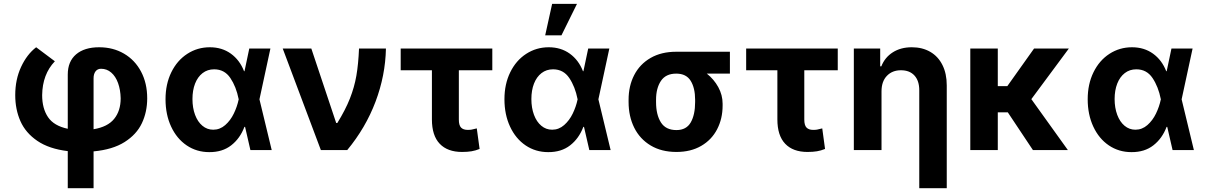

<svg xmlns="http://www.w3.org/2000/svg" viewBox="-20 -784 6293 1003"><path d="M498 -537.1Q570.8 -537.1 627.9 -503.7Q685.1 -470.2 717 -409.7Q749 -349.1 749 -270.5Q749 -199.2 721.2 -140.4Q693.4 -81.5 630.9 -42Q568.4 -2.4 468.8 6.8V199.2H334V5.4Q236.3 -6.3 175 -48.1Q113.8 -89.8 86.7 -151.1Q59.6 -212.4 59.6 -287.1Q59.6 -368.7 90.1 -434.3Q120.6 -500 168.9 -537.1L266.6 -463.9Q201.7 -396 200.2 -287.1Q200.2 -217.3 231 -171.9Q261.7 -126.5 334 -111.3V-394.5Q334 -462.9 377.4 -500Q420.9 -537.1 498 -537.1ZM610.4 -270.5Q609.4 -314.9 596.7 -350.1Q584 -385.3 561 -405Q538.1 -424.8 507.8 -424.8Q489.3 -424.8 479 -411.1Q468.8 -397.5 468.8 -375V-108.9Q542.5 -121.1 576.4 -163.1Q610.4 -205.1 610.4 -270.5Z M844.7 -265.6Q844.7 -344.7 875 -406.5Q905.3 -468.3 958.3 -502.7Q1011.2 -537.1 1076.2 -537.1Q1139.6 -537.1 1186 -503.7Q1232.4 -470.2 1254.9 -412.1H1257.3L1282.2 -530.3H1392.6L1335.4 -265.1L1399.4 0H1288.1L1260.3 -121.1H1256.8Q1233.9 -60.5 1187.7 -24.7Q1141.6 11.2 1073.2 10.7Q1007.3 10.7 955.3 -24.4Q903.3 -59.6 874 -122.6Q844.7 -185.5 844.7 -265.6ZM1093.8 -106.4Q1128.9 -106.4 1156.5 -130.6Q1184.1 -154.8 1201.4 -190.7Q1218.8 -226.6 1226.6 -263.7L1227.1 -265.1L1226.6 -266.6Q1213.9 -331.1 1183.3 -376.5Q1152.8 -421.9 1098.6 -421.9Q1064 -421.9 1038.3 -402.1Q1012.7 -382.3 999 -347.2Q985.4 -312 985.4 -266.6Q985.4 -220.7 999 -184.1Q1012.7 -147.5 1037.4 -127Q1062 -106.4 1093.8 -106.4Z M1457 -530.3H1606.4L1736.3 -141.6H1742.2Q1784.7 -210.4 1807.9 -269.3Q1831.1 -328.1 1841.6 -388.2Q1852.1 -448.2 1855.5 -530.3H1996.1Q1993.2 -389.2 1941.7 -252.7Q1890.1 -116.2 1793.9 0H1656.2Z M2551.8 -417H2377V-159.2Q2377 -129.4 2388.7 -117.4Q2400.4 -105.5 2422.9 -105.5Q2437 -105.5 2443.6 -106.9Q2450.2 -108.4 2470.7 -113.3L2485.4 -5.9Q2463.9 2.9 2442.9 6.3Q2421.9 9.8 2393.6 9.8Q2317.9 9.8 2277.1 -33Q2236.3 -75.7 2236.3 -160.2V-417H2073.2V-530.3H2551.8Z M2615.2 -265.6Q2615.2 -344.7 2645.5 -406.5Q2675.8 -468.3 2728.8 -502.7Q2781.7 -537.1 2846.7 -537.1Q2910.2 -537.1 2956.5 -503.7Q3002.9 -470.2 3025.4 -412.1H3027.8L3052.7 -530.3H3163.1L3106 -265.1L3169.9 0H3058.6L3030.8 -121.1H3027.3Q3004.4 -60.5 2958.3 -24.7Q2912.1 11.2 2843.8 10.7Q2777.8 10.7 2725.8 -24.4Q2673.8 -59.6 2644.5 -122.6Q2615.2 -185.5 2615.2 -265.6ZM2864.3 -106.4Q2899.4 -106.4 2927 -130.6Q2954.6 -154.8 2971.9 -190.7Q2989.3 -226.6 2997.1 -263.7L2997.6 -265.1L2997.1 -266.6Q2984.4 -331.1 2953.9 -376.5Q2923.3 -421.9 2869.1 -421.9Q2834.5 -421.9 2808.8 -402.1Q2783.2 -382.3 2769.5 -347.2Q2755.9 -312 2755.9 -266.6Q2755.9 -220.7 2769.5 -184.1Q2783.2 -147.5 2807.9 -127Q2832.5 -106.4 2864.3 -106.4ZM2864.3 -763.7H2994.1L2913.1 -599.6H2828.1Z M3512.7 -513.7H3793V-399.4H3672.4Q3709.5 -370.1 3732.2 -328.9Q3754.9 -287.6 3754.9 -242.2V-232.4Q3754.9 -164.1 3726.3 -108.9Q3697.8 -53.7 3643.3 -22Q3588.9 9.8 3513.7 9.8Q3435.5 9.8 3379.2 -23.9Q3322.8 -57.6 3293.2 -116.9Q3263.7 -176.3 3263.7 -251V-262.7Q3263.7 -335 3293 -391.8Q3322.3 -448.7 3378.4 -481.2Q3434.6 -513.7 3512.7 -513.7ZM3513.7 -104.5Q3565.4 -104.5 3588.4 -144.5Q3611.3 -184.6 3611.3 -251V-262.7Q3611.3 -324.2 3588.1 -361.8Q3564.9 -399.4 3512.7 -399.4Q3458 -399.4 3432.6 -361.3Q3407.2 -323.2 3407.2 -262.7V-251Q3407.2 -184.6 3432.6 -144.5Q3458 -104.5 3513.7 -104.5Z M4356.4 -417H4181.6V-159.2Q4181.6 -129.4 4193.4 -117.4Q4205.1 -105.5 4227.5 -105.5Q4241.7 -105.5 4248.3 -106.9Q4254.9 -108.4 4275.4 -113.3L4290 -5.9Q4268.6 2.9 4247.6 6.3Q4226.6 9.8 4198.2 9.8Q4122.6 9.8 4081.8 -33Q4041 -75.7 4041 -160.2V-417H3877.9V-530.3H4356.4Z M4585 0H4440.4V-530.3H4578.1V-437.5H4584Q4602.5 -484.4 4644 -510.7Q4685.5 -537.1 4743.2 -537.1Q4798.3 -537.1 4839.6 -513.2Q4880.9 -489.3 4903.3 -444.3Q4925.8 -399.4 4925.8 -337.9V199.2H4782.2V-312.5Q4782.2 -361.8 4757.1 -389.4Q4731.9 -417 4686.5 -417Q4641.1 -417 4613 -387.7Q4585 -358.4 4585 -306.6Z M5192.4 -334H5242.2L5381.8 -530.3H5563.5L5367.7 -266.1L5558.6 0H5376L5244.6 -197.3H5192.4V0H5048.8V-530.3H5192.4Z M5662.1 -265.6Q5662.1 -344.7 5692.4 -406.5Q5722.7 -468.3 5775.6 -502.7Q5828.6 -537.1 5893.6 -537.1Q5957 -537.1 6003.4 -503.7Q6049.8 -470.2 6072.3 -412.1H6074.7L6099.6 -530.3H6210L6152.8 -265.1L6216.8 0H6105.5L6077.6 -121.1H6074.2Q6051.3 -60.5 6005.1 -24.7Q5959 11.2 5890.6 10.7Q5824.7 10.7 5772.7 -24.4Q5720.7 -59.6 5691.4 -122.6Q5662.1 -185.5 5662.1 -265.6ZM5911.1 -106.4Q5946.3 -106.4 5973.9 -130.6Q6001.5 -154.8 6018.8 -190.7Q6036.1 -226.6 6043.9 -263.7L6044.4 -265.1L6043.9 -266.6Q6031.2 -331.1 6000.7 -376.5Q5970.2 -421.9 5916 -421.9Q5881.3 -421.9 5855.7 -402.1Q5830.1 -382.3 5816.4 -347.2Q5802.7 -312 5802.7 -266.6Q5802.7 -220.7 5816.4 -184.1Q5830.1 -147.5 5854.7 -127Q5879.4 -106.4 5911.1 -106.4Z"/></svg>

Font: Pretendard
Style: Bold
Weight: 700
Designer: Base glyphs from Inter by Rasmus Andersson; Hangeul glyphs from Noto Sans CJK(Source Han Sans) by Jang Soo-young and Kan
Foundry: Kil Hyung-jin
Version: Version 1.309